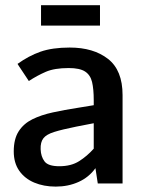

<svg xmlns="http://www.w3.org/2000/svg" viewBox="-20 -690 530 722"><path d="M189.5 11.7Q144.5 11.7 108.6 -3.4Q72.8 -18.6 52.2 -48.1Q31.7 -77.6 31.7 -120.6Q31.7 -167.5 50.3 -196.3Q68.8 -225.1 101.8 -241.5Q134.8 -257.8 178.7 -267.3Q222.7 -276.9 273.4 -284.7L332.5 -294.4V-313Q332.5 -355 326.2 -381.6Q319.8 -408.2 299.8 -421.1Q279.8 -434.1 238.3 -434.1Q184.6 -434.1 152.1 -419.9Q119.6 -405.8 88.4 -385.3Q88.4 -385.3 82 -395Q75.7 -404.8 67.1 -417.5Q58.6 -430.2 52.2 -439.9Q45.9 -449.7 45.9 -449.7Q87.9 -480 132.3 -495.6Q176.8 -511.2 242.2 -511.2Q331.5 -511.2 386.2 -468.5Q440.9 -425.8 440.9 -332.5V0H347.7L338.9 -57.6Q314.5 -23.4 275.6 -5.9Q236.8 11.7 189.5 11.7ZM203.1 -64.9Q247.6 -64.9 277.6 -84Q307.6 -103 332.5 -130.9V-226.6L267.1 -213.9Q213.4 -203.1 183.8 -193.8Q154.3 -184.6 143.1 -169.9Q131.8 -155.3 132.8 -128.9Q133.8 -101.1 147.5 -83Q161.1 -64.9 203.1 -64.9ZM134.3 -593.8V-670.4H356V-593.8Z"/></svg>

Font: Pontano Sans
Style: Bold
Weight: 700
Designer: Vernon Adams
Foundry: Vernon Adams
Version: Version 2.001